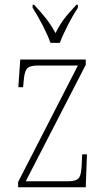

<svg xmlns="http://www.w3.org/2000/svg" viewBox="-20 -786 449 806"><path d="M192 -606H231C248 -651 281 -715 307 -753V-766H301C260 -723 237 -695 213 -647C187 -695 163 -723 123 -766H117V-753C142 -715 176 -651 192 -606ZM56 0H340L345 -138H325L323 -95C320 -39 314 -25 262 -25H88L340 -514V-536H65L57 -420H77L79 -442C84 -497 90 -511 142 -511H307L56 -22Z"/></svg>

Font: Noto Serif Bengali Condensed Thin
Style: Regular
Weight: 100
Width: 3
Designer: Juan Bruce, Universal Thirst, Indian Type Foundry and the Monotype Design Team.
Foundry: Monotype Imaging Inc.
Version: Version 2.003